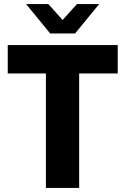

<svg xmlns="http://www.w3.org/2000/svg" viewBox="-20 -921 614 941"><path d="M205 -561H18V-700H557V-561H368V0H205ZM108 -901H217L287 -823L357 -901H466L348 -757H226Z"/></svg>

Font: Chess Sans
Style: Bold
Weight: 700
Designer: Wolf Bōese
Foundry: Wolf Bōese
Version: Version 7.223